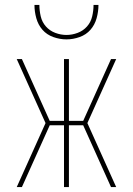

<svg xmlns="http://www.w3.org/2000/svg" viewBox="-20 -760 540 780"><path d="M452 0H431L318 -251H260V0H240V-251H182L69 0H48L165 -260L48 -520H69L182 -269H240V-520H260V-269H318L431 -520H452L335 -260ZM250 -600Q223 -600 196.5 -609.5Q170 -619 152.5 -639Q135 -659 127.5 -686Q120 -713 120 -740H140Q140 -717 145.5 -693.5Q151 -670 166.5 -652.5Q182 -635 204.5 -626.5Q227 -618 250 -618Q273 -618 295.5 -626.5Q318 -635 333.5 -652.5Q349 -670 354.5 -693.5Q360 -717 360 -740H380Q380 -713 372.5 -686Q365 -659 347.5 -639Q330 -619 303.5 -609.5Q277 -600 250 -600Z"/></svg>

Font: Iosevka Term Curly Thin
Style: Regular
Weight: 100
Designer: Belleve Invis
Foundry: Belleve Invis
Version: Version 32.3.0